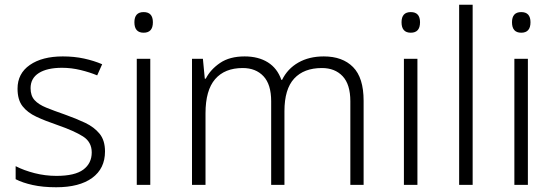

<svg xmlns="http://www.w3.org/2000/svg" viewBox="-20 -780 2335 810"><path d="M423 -141Q423 -69 369 -29.5Q315 10 217 10Q161 10 118 0.5Q75 -9 46 -24V-79Q81 -61 126 -49.5Q171 -38 218 -38Q296 -38 331.5 -64.5Q367 -91 367 -137Q367 -181 330 -204.5Q293 -228 221 -253Q171 -270 133.5 -287.5Q96 -305 75 -332Q54 -359 54 -406Q54 -470 106 -506Q158 -542 245 -542Q293 -542 334.5 -533Q376 -524 411 -509L390 -462Q359 -475 320 -484.5Q281 -494 242 -494Q179 -494 144 -472Q109 -450 109 -408Q109 -376 126 -357.5Q143 -339 175 -326Q207 -313 253 -297Q301 -280 339 -262Q377 -244 400 -216Q423 -188 423 -141Z M586 -729Q625 -729 625 -686Q625 -642 586 -642Q547 -642 547 -686Q547 -729 586 -729ZM614 -532V0H557V-532Z M1346 -542Q1425 -542 1469.5 -497Q1514 -452 1514 -355V0H1458V-353Q1458 -424 1425.5 -458.5Q1393 -493 1338 -493Q1262 -493 1221 -448.5Q1180 -404 1180 -311V0H1124V-353Q1124 -424 1091.5 -458.5Q1059 -493 1004 -493Q928 -493 887.5 -446Q847 -399 847 -302V0H790V-532H836L844 -448H848Q868 -487 908.5 -514.5Q949 -542 1012 -542Q1070 -542 1110 -517Q1150 -492 1167 -443H1170Q1193 -490 1238.5 -516Q1284 -542 1346 -542Z M1713 -729Q1752 -729 1752 -686Q1752 -642 1713 -642Q1674 -642 1674 -686Q1674 -729 1713 -729ZM1741 -532V0H1684V-532Z M1974 0H1917V-760H1974Z M2179 -729Q2218 -729 2218 -686Q2218 -642 2179 -642Q2140 -642 2140 -686Q2140 -729 2179 -729ZM2207 -532V0H2150V-532Z"/></svg>

Font: Noto Traditional Nushu Light
Style: Regular
Weight: 300
Designer: LIU Zhao
Foundry: LiuZhao Studio
Version: Version 2.003; ttfautohint (v1.8.4.7-5d5b)